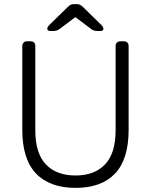

<svg xmlns="http://www.w3.org/2000/svg" viewBox="-20 -900 731 930"><path d="M563 -700H581Q591 -700 597 -693.5Q603 -687 603 -677V-271Q603 -128 537 -59Q471 10 346 10Q221 10 154.5 -59.5Q88 -129 88 -271V-677Q88 -687 94 -693.5Q100 -700 110 -700H128Q139 -700 145 -694Q151 -688 151 -677V-268Q151 -158 202 -104Q253 -50 346 -50Q438 -50 489 -104Q540 -158 540 -268V-677Q540 -688 546.5 -694Q553 -700 563 -700ZM382 -866 469 -781Q481 -769 481 -761Q481 -750 467 -750H450Q443 -750 436 -752Q429 -754 425 -757L345 -817L265 -757Q261 -754 254 -752Q247 -750 240 -750H223Q209 -750 209 -761Q209 -769 221 -781L308 -866Q317 -875 323.5 -877.5Q330 -880 340 -880H350Q359 -880 366 -877.5Q373 -875 382 -866Z"/></svg>

Font: Rubik
Style: Regular
Weight: 300
Designer: Hubert & Fischer
Foundry: Hubert & Fischer
Version: Version 1.100